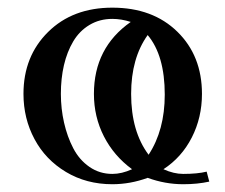

<svg xmlns="http://www.w3.org/2000/svg" viewBox="-20 -472 584 499"><path d="M41 -228Q41 -325.7 105 -388.9Q168.9 -452.1 272 -452.1Q377 -452.1 440.9 -389.6Q504.9 -327.1 504.9 -228Q504.9 -166.5 478.5 -114.7Q452.1 -63 404.8 -32.2Q431.6 -20 456.1 -20Q493.2 -20 517.1 -25.9L523.9 0Q493.2 6.8 456.1 6.8Q409.2 6.8 363.8 -9.8Q318.4 6.8 272 6.8Q204.6 6.8 151.4 -25.1Q98.1 -57.1 69.6 -110.6Q41 -164.1 41 -228ZM138.2 -228Q138.2 -189.5 146.5 -153.1Q154.8 -116.7 170.4 -86.7Q186 -56.6 212.4 -38.3Q238.8 -20 272 -20Q296.4 -20 323.2 -32.2Q275.9 -66.9 250 -117.7Q224.1 -168.5 224.1 -228Q224.1 -348.1 319.8 -415Q295.4 -422.9 272 -422.9Q238.8 -422.9 212.6 -407.2Q186.5 -391.6 170.4 -364.5Q154.3 -337.4 146.2 -302.7Q138.2 -268.1 138.2 -228ZM320.8 -228Q320.8 -130.4 366.2 -69.8Q408.2 -133.8 408.2 -226.1Q408.2 -328.1 363.8 -380.9Q320.8 -320.8 320.8 -228Z"/></svg>

Font: Dehuti
Style: Bold
Weight: 700
Version: Version 1.2